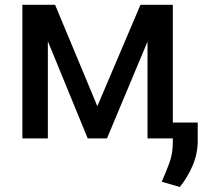

<svg xmlns="http://www.w3.org/2000/svg" viewBox="-20 -565 868 784"><path d="M377.5 -131.4 553.6 -545.5H685.7V0H582.4V-395.2L416.9 0H338.1L175.4 -396.7V0H71.4V-545.5H204.9ZM787.3 -64.6V12.4Q786.9 63.2 766.7 110.8Q746.4 158.4 714.5 198.5L640.3 177.2Q658 137.4 671.9 99.4Q685.7 61.4 685.7 16.3V-64.6Z"/></svg>

Font: Inter UI Medium
Style: Regular
Weight: 500
Designer: Rasmus Andersson
Foundry: rsms
Version: 3.2;8d6f07862